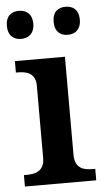

<svg xmlns="http://www.w3.org/2000/svg" viewBox="-54 -783 447 818"><g transform="rotate(-5 170.0 -374.0)"><path d="M258 -628C288 -628 314 -645 314 -688C314 -732 288 -748 258 -748C227 -748 202 -732 202 -688C202 -645 227 -628 258 -628ZM58 -628C88 -628 115 -645 115 -688C115 -732 88 -748 58 -748C28 -748 2 -732 2 -688C2 -645 28 -628 58 -628ZM19 0H324V-49H312C277 -49 237 -57 237 -116V-536H23V-487H32C66 -487 107 -479 107 -424V-115C107 -57 66 -49 32 -49H19Z"/></g></svg>

Font: Noto Serif SemiBold
Style: Regular
Weight: 600
Designer: Monotype Design Team
Foundry: Monotype Imaging Inc.
Version: Version 2.013